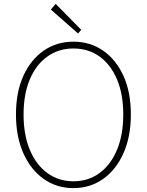

<svg xmlns="http://www.w3.org/2000/svg" viewBox="-20 -953 754 986"><path d="M357 13Q271 13 204.5 -34Q138 -81 100 -166Q62 -251 62 -365Q62 -480 100 -563.5Q138 -647 204.5 -693Q271 -739 357 -739Q443 -739 509.5 -693Q576 -647 614 -563.5Q652 -480 652 -365Q652 -251 614 -166Q576 -81 509.5 -34Q443 13 357 13ZM357 -22Q434 -22 491.5 -64.5Q549 -107 581 -184Q613 -261 613 -365Q613 -469 581 -545Q549 -621 491.5 -662.5Q434 -704 357 -704Q281 -704 223 -662.5Q165 -621 133 -545Q101 -469 101 -365Q101 -261 133 -184Q165 -107 223 -64.5Q281 -22 357 -22ZM381 -781 241 -904 266 -933 397 -800Z"/></svg>

Font: Noto Sans HK Thin
Style: Regular
Weight: 100
Designer: Ryoko NISHIZUKA 西塚涼子 (kana, bopomofo & ideographs); Paul D. Hunt (Latin, Greek & Cyrillic); Sandoll Communications 산돌커뮤니
Foundry: Adobe
Version: Version 2.004-H2;hotconv 1.0.118;makeotfexe 2.5.65603